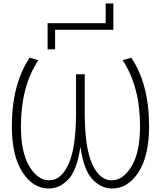

<svg xmlns="http://www.w3.org/2000/svg" viewBox="-20 -1071 923 1101"><path d="M586 -938V-1051H630V-900H296V-788H253V-938ZM442 -224H440Q421 -94 371.5 -42Q322 10 260 10Q169 10 108.5 -84Q48 -178 48 -347Q48 -587 150 -740L200 -726Q100 -575 100 -347Q100 -198 148 -117.5Q196 -37 262 -37Q331 -37 373.5 -131Q416 -225 416 -421V-645H466V-421Q466 -225 508.5 -131Q551 -37 620 -37Q686 -37 734.5 -117.5Q783 -198 783 -347Q783 -575 683 -726L733 -740Q835 -587 835 -347Q835 -178 774.5 -84Q714 10 623 10Q561 10 511 -42Q461 -94 442 -224Z"/></svg>

Font: Mplus 1p Light
Style: Regular
Weight: 300
Version: Version 1.061